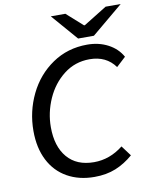

<svg xmlns="http://www.w3.org/2000/svg" viewBox="-100 -1002 872 1090"><g transform="rotate(-10 336.0 -457.5)"><path d="M59 -304Q59 -416 107 -515Q155 -614 243 -674Q331 -734 444 -734Q511 -734 564 -706Q617 -678 644 -629L590 -579Q539 -650 443 -650Q359 -650 294.5 -600Q230 -550 195 -471Q160 -392 160 -308Q160 -197 214 -133.5Q268 -70 368 -70Q459 -70 536 -131L580 -72Q533 -31 479 -9Q425 13 356 13Q267 13 199.5 -25Q132 -63 95.5 -134.5Q59 -206 59 -304ZM269 -928H353L446 -845H451L585 -928H672L491 -777H400Z"/></g></svg>

Font: Nebula Sans Medium
Style: Regular
Weight: 500
Italic angle: -9°
Designer: Paul D. Hunt for Adobe (as Source Sans)
Foundry: Nebula Entertainment & Broadcasting LLC
Version: Version 1.010